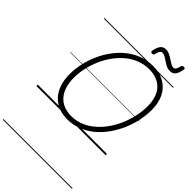

<svg xmlns="http://www.w3.org/2000/svg" viewBox="-491 -1376 2015 2015"><g transform="rotate(45 517.0 -368.0)"><path d="M474 19Q402 19 343.5 -5Q285 -29 243.5 -74.5Q202 -120 180 -185.5Q158 -251 158 -335Q158 -412 175.5 -492Q193 -572 226.5 -648Q260 -724 309 -790.5Q358 -857 420 -907.5Q482 -958 558 -986.5Q634 -1015 720 -1015Q793 -1015 851 -991.5Q909 -968 950 -924.5Q991 -881 1012.5 -818.5Q1034 -756 1034 -677Q1034 -600 1017 -518.5Q1000 -437 966 -359Q932 -281 883.5 -212.5Q835 -144 772.5 -92Q710 -40 635 -10.5Q560 19 474 19ZM480 -35Q556 -35 622 -62.5Q688 -90 743 -138Q798 -186 841.5 -249Q885 -312 915 -383.5Q945 -455 960.5 -529Q976 -603 976 -673Q976 -743 958.5 -797Q941 -851 907 -887.5Q873 -924 824 -943Q775 -962 713 -962Q639 -962 573 -936Q507 -910 451.5 -863.5Q396 -817 352.5 -756.5Q309 -696 278.5 -626Q248 -556 232 -483Q216 -410 216 -339Q216 -266 234 -209.5Q252 -153 286 -114Q320 -75 369 -55Q418 -35 480 -35ZM617 -1098Q595 -1098 597 -1120Q607 -1178 629 -1206Q651 -1234 691 -1234Q719 -1234 745 -1221.5Q771 -1209 794.5 -1193Q818 -1177 839 -1164.5Q860 -1152 879 -1152Q897 -1152 907 -1167Q917 -1182 925 -1216Q929 -1236 953 -1236Q965 -1236 969.5 -1231.5Q974 -1227 972 -1215Q962 -1157 941 -1129Q920 -1101 877 -1101Q849 -1101 823.5 -1113.5Q798 -1126 775 -1142Q752 -1158 730.5 -1170.5Q709 -1183 689 -1183Q672 -1183 661.5 -1168Q651 -1153 643 -1118Q641 -1108 635 -1103Q629 -1098 617 -1098ZM0 490H1027V500H0ZM0 -20H1027V0H0ZM0 -505H1027V-500H0ZM0 -1010H1027V-1000H0Z"/></g></svg>

Font: Playwrite NZ Guides
Style: Regular
Weight: 400
Designer: Veronika Burian, José Scaglione
Foundry: TypeTogether
Version: Version 1.003